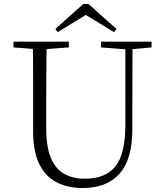

<svg xmlns="http://www.w3.org/2000/svg" viewBox="-20 -933 828 968"><path d="M426 -913 567 -787 555 -771 389 -872H436L271 -771L259 -787L400 -913ZM397 15Q322 15 265.5 -14Q209 -43 178 -106Q147 -169 147 -271V-387Q147 -472 147 -556Q147 -640 145 -723H215Q214 -641 213.5 -557Q213 -473 213 -387V-286Q213 -193 236.5 -137Q260 -81 304 -56.5Q348 -32 407 -32Q513 -32 562.5 -95Q612 -158 612 -303V-723H648L647 -278Q647 -130 583 -57.5Q519 15 397 15ZM48 -694V-723H327V-694L194 -684H175ZM489 -694V-723H744V-694L636 -684H618Z"/></svg>

Font: Noto Serif TC ExtraLight ExtraLight
Style: Regular
Weight: 250
Version: Version 2.003-H1;hotconv 1.1.1;makeotfexe 2.6.0